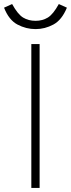

<svg xmlns="http://www.w3.org/2000/svg" viewBox="-58 -930 351 950"><path d="M97 0V-712H138V0ZM118 -786Q71 -786 28.5 -808.5Q-14 -831 -38 -892L2 -910Q30 -859 56.5 -843Q83 -827 118 -827Q152 -827 178.5 -843Q205 -859 233 -910L273 -892Q248 -831 206 -808.5Q164 -786 118 -786Z"/></svg>

Font: Muli ExtraLight
Style: Regular
Weight: 250
Designer: Vernon Adams
Foundry: Vernon Adams
Version: Version 2.100; ttfautohint (v1.8.1.43-b0c9)